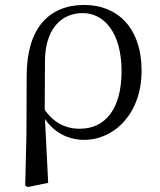

<svg xmlns="http://www.w3.org/2000/svg" viewBox="-20 -551 646 777"><path d="M82 200 92 206 175 189 162 -69C199 -15 256 15 320 15C444 15 553 -93 553 -264C553 -440 454 -531 321 -531C178 -531 88 -436 88 -245L87 -6ZM161 -106 162 -306C163 -426 222 -498 315 -498C403 -498 472 -416 472 -263C472 -113 408 -30 303 -30C242 -30 196 -57 161 -106Z"/></svg>

Font: Noto Serif CJK TC
Style: Regular
Weight: 400
Designer: Ryoko NISHIZUKA 西塚涼子 (kana & ideographs); Frank Grießhammer (Latin, Greek & Cyrillic); Wenlong ZHANG 张文龙 (bopomofo); San
Foundry: Adobe
Version: Version 2.001;hotconv 1.1.0;makeotfexe 2.6.0